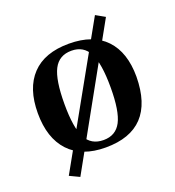

<svg xmlns="http://www.w3.org/2000/svg" viewBox="-112 -594 703 770"><g transform="rotate(-20 239.5 -209.0)"><path d="M238 10Q136 10 82 -48Q28 -106 28 -212Q28 -318 82 -375Q136 -432 240 -432Q343 -432 396.5 -375.5Q450 -319 450 -215Q448 10 238 10ZM240 -21Q292 -21 315 -65Q338 -109 338 -210Q338 -312 315 -357Q292 -402 240 -402Q187 -402 164 -357.5Q141 -313 141 -210Q141 -109 164 -65Q187 -21 240 -21ZM101 86 59 66 378 -504 417 -482Z"/></g></svg>

Font: UnnaMedium
Style: Regular
Weight: 500
Designer: Jorge de Buen Unna
Foundry: Omnibus-Type
Version: Version 2.008;hotconv 1.0.109;makeotfexe 2.5.65596